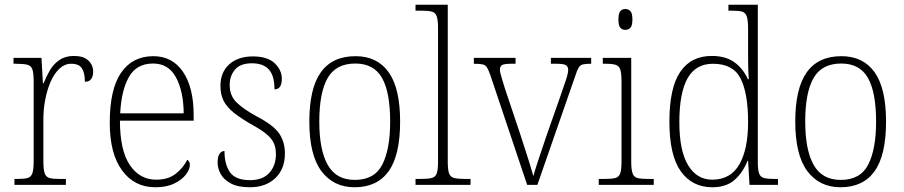

<svg xmlns="http://www.w3.org/2000/svg" viewBox="-20 -780 3815 810"><path d="M41 0V-25H53Q81 -25 96 -29Q111 -33 116.5 -49Q122 -65 122 -101V-438Q122 -472 116.5 -487.5Q111 -503 95 -507Q79 -511 47 -511H37V-536H155L161 -429H164Q175 -457 190.5 -483.5Q206 -510 231 -527Q256 -544 292 -544Q332 -544 352.5 -525Q373 -506 373 -477Q373 -459 365 -447Q357 -435 338 -435Q338 -473 325.5 -492Q313 -511 280 -511Q253 -511 231 -490.5Q209 -470 194 -436Q179 -402 171 -360.5Q163 -319 163 -278V-100Q163 -65 168.5 -49Q174 -33 189 -29Q204 -25 232 -25H258V0Z M635 10Q547 10 495 -61Q443 -132 443 -262Q443 -404 491 -473.5Q539 -543 627 -543Q707 -543 752 -477Q797 -411 797 -294V-271H486Q486 -146 527.5 -84Q569 -22 639 -22Q690 -22 722 -47.5Q754 -73 770 -106Q781 -100 781 -84Q781 -66 764.5 -44Q748 -22 715.5 -6Q683 10 635 10ZM755 -302Q754 -395 722.5 -453.5Q691 -512 626 -512Q556 -512 524 -455.5Q492 -399 487 -302Z M1034 10Q984 10 954 -6Q924 -22 911 -46Q898 -70 898 -94Q898 -120 906.5 -131.5Q915 -143 927 -143Q927 -86 950.5 -53Q974 -20 1035 -20Q1088 -20 1116 -50.5Q1144 -81 1144 -130Q1144 -154 1136.5 -173Q1129 -192 1108.5 -210.5Q1088 -229 1048 -251Q997 -280 967 -304Q937 -328 923.5 -354.5Q910 -381 910 -418Q910 -475 947 -508.5Q984 -542 1047 -542Q1109 -542 1139 -513Q1169 -484 1169 -448Q1169 -403 1138 -403Q1138 -461 1114 -487Q1090 -513 1043 -513Q994 -513 971.5 -486.5Q949 -460 949 -421Q949 -377 977.5 -348.5Q1006 -320 1063 -289Q1134 -252 1158 -216.5Q1182 -181 1182 -133Q1182 -67 1141.5 -28.5Q1101 10 1034 10Z M1476 10Q1387 10 1336 -58Q1285 -126 1285 -267Q1285 -407 1333.5 -475Q1382 -543 1480 -543Q1571 -543 1619.5 -475.5Q1668 -408 1668 -267Q1668 -125 1619.5 -57.5Q1571 10 1476 10ZM1477 -21Q1560 -21 1593 -86Q1626 -151 1626 -267Q1626 -391 1591.5 -451.5Q1557 -512 1479 -512Q1397 -512 1362 -450.5Q1327 -389 1327 -267Q1327 -148 1362.5 -84.5Q1398 -21 1477 -21Z M1733 0V-25H1751Q1785 -25 1801 -29Q1817 -33 1822.5 -48.5Q1828 -64 1828 -98V-660Q1828 -695 1822.5 -711Q1817 -727 1802 -731Q1787 -735 1759 -735H1733V-760H1869V-98Q1869 -64 1874.5 -48.5Q1880 -33 1896.5 -29Q1913 -25 1946 -25H1965V0Z M2049 -462Q2041 -485 2034.5 -495.5Q2028 -506 2015.5 -508.5Q2003 -511 1979 -511V-536H2155V-511H2136Q2107 -511 2098 -505.5Q2089 -500 2089 -486Q2089 -475 2096.5 -451.5Q2104 -428 2110 -407L2177 -207Q2186 -179 2196.5 -146.5Q2207 -114 2216 -85Q2225 -56 2230 -37Q2235 -56 2249.5 -100Q2264 -144 2286 -209L2343 -371Q2359 -417 2368 -444Q2377 -471 2377 -485Q2377 -499 2367.5 -505Q2358 -511 2328 -511H2304V-536H2474V-511H2470Q2449 -511 2438 -508Q2427 -505 2420.5 -493.5Q2414 -482 2406 -457L2247 0H2204Z M2618 -654Q2605 -654 2597 -663Q2589 -672 2589 -698Q2589 -724 2597 -733Q2605 -742 2618 -742Q2631 -742 2639.5 -733Q2648 -724 2648 -698Q2648 -672 2639.5 -663Q2631 -654 2618 -654ZM2506 0V-25H2528Q2560 -25 2575.5 -29Q2591 -33 2596.5 -48.5Q2602 -64 2602 -98V-435Q2602 -470 2597 -486Q2592 -502 2577.5 -506.5Q2563 -511 2535 -511H2523V-536H2643V-99Q2643 -65 2648.5 -49Q2654 -33 2669.5 -29Q2685 -25 2717 -25H2738V0Z M2985 10Q2900 10 2852 -57.5Q2804 -125 2804 -267Q2804 -409 2849.5 -476.5Q2895 -544 2983 -544Q3041 -544 3078 -517.5Q3115 -491 3135 -446H3139Q3137 -471 3136.5 -498Q3136 -525 3136 -548V-658Q3136 -694 3130.5 -710.5Q3125 -727 3110.5 -731Q3096 -735 3068 -735H3053V-760H3177V-95Q3177 -63 3182.5 -48Q3188 -33 3203.5 -29Q3219 -25 3249 -25H3262V0H3142L3136 -102H3134Q3114 -52 3079 -21Q3044 10 2985 10ZM2987 -22Q3063 -23 3099.5 -87Q3136 -151 3136 -265Q3136 -386 3104.5 -448.5Q3073 -511 2988 -511Q2915 -511 2880.5 -449.5Q2846 -388 2846 -265Q2846 -143 2883.5 -82Q2921 -21 2987 -22Z M3526 10Q3437 10 3386 -58Q3335 -126 3335 -267Q3335 -407 3383.5 -475Q3432 -543 3530 -543Q3621 -543 3669.5 -475.5Q3718 -408 3718 -267Q3718 -125 3669.5 -57.5Q3621 10 3526 10ZM3527 -21Q3610 -21 3643 -86Q3676 -151 3676 -267Q3676 -391 3641.5 -451.5Q3607 -512 3529 -512Q3447 -512 3412 -450.5Q3377 -389 3377 -267Q3377 -148 3412.5 -84.5Q3448 -21 3527 -21Z"/></svg>

Font: Noto Serif Georgian SemiCondensed ExtraLight
Style: Regular
Weight: 200
Width: 4
Designer: Monotype Design Team, Akaki Razmadze
Foundry: Google LLC
Version: Version 2.003; ttfautohint (v1.8.4.7-5d5b)